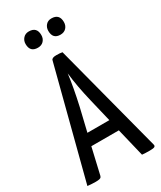

<svg xmlns="http://www.w3.org/2000/svg" viewBox="-221 -967 879 1046"><g transform="rotate(-30 218.5 -444.0)"><path d="M149 -788Q100 -788 100 -839Q100 -860 113.5 -875Q127 -890 149 -890Q199 -890 199 -839Q199 -817 185.5 -802.5Q172 -788 149 -788ZM291 -788Q243 -788 243 -839Q243 -860 256 -875Q269 -890 291 -890Q341 -890 341 -839Q341 -817 327.5 -802.5Q314 -788 291 -788ZM431 -15Q433 -6 426 -2Q419 2 396 2Q368 2 348 0L305 -178H132L94 -14Q92 -8 89.5 -5Q87 -2 79.5 0Q72 2 56 2Q34 2 5 -1L183 -689Q186 -703 214 -703Q238 -703 252 -700ZM150 -252H288L254 -394Q228 -502 219 -586Q209 -505 184 -394Z"/></g></svg>

Font: Yanone Kaffeesatz
Style: Regular
Weight: 400
Designer: Yanone (Cyrillic: Daniel Pouzeot)
Foundry: Yanone
Version: Version 1.003;PS 001.003;hotconv 1.0.88;makeotf.lib2.5.64775